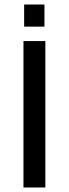

<svg xmlns="http://www.w3.org/2000/svg" viewBox="-20 -831 305 851"><path d="M181 0V-649H84V0ZM177 -713V-811H87V-713Z"/></svg>

Font: Gamestation Text
Style: Bold
Weight: 400
Designer: Jonas Hecksher
Foundry: Jonas Hecksher, Playtypeª, e-types AS
Version: Version 1.003